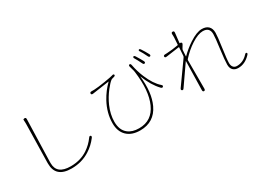

<svg xmlns="http://www.w3.org/2000/svg" viewBox="-37 -1512 3074 2285"><g transform="rotate(-30 1500.0 -369.5)"><path d="M478 36Q261 36 261 -155Q261 -167 261 -179L272 -685Q272 -697 272 -709Q272 -741 270 -751Q268 -761 288 -763Q309 -764 308 -740L291 -167Q291 -155 291 -143Q291 8 481 8Q616 8 717 -59Q789 -107 840 -178Q854 -198 867 -188Q880 -179 865 -159Q808 -84 730 -35Q619 36 478 36Z M1412 52Q1296 52 1231 -11Q1166 -74 1166 -186Q1166 -326 1240 -463Q1295 -563 1373 -639Q1377 -642 1372 -641L1143 -608Q1118 -604 1117 -623Q1116 -642 1140 -642H1153Q1165 -642 1177 -642Q1230 -644 1329 -660Q1432 -677 1446 -683Q1469 -692 1474 -677Q1478 -662 1455 -656L1433 -650Q1423 -648 1415 -642Q1386 -621 1338 -560Q1277 -482 1240 -397Q1194 -291 1194 -191Q1194 -76 1263 -22Q1319 23 1413 23Q1590 23 1665 -145Q1738 -308 1702 -583Q1701 -594 1698 -605L1681 -666Q1674 -689 1690 -693Q1706 -697 1711 -673Q1729 -577 1766 -490Q1821 -358 1897 -292Q1916 -276 1903 -264Q1891 -251 1874 -268Q1791 -354 1732 -504Q1730 -509 1731 -504Q1757 -272 1687 -122Q1605 52 1412 52ZM1855 -613Q1840 -606 1830 -627Q1798 -693 1779 -723Q1766 -743 1778 -751Q1790 -758 1803 -738Q1839 -681 1859 -642Q1870 -620 1855 -613ZM1953 -654Q1938 -647 1928 -669Q1894 -739 1878 -762Q1863 -781 1875 -789Q1887 -797 1900 -777Q1930 -732 1956 -683Q1968 -662 1953 -654Z M2301 26Q2283 26 2284 1L2293 -389Q2293 -394 2290 -390L2106 -125Q2093 -105 2079 -115Q2064 -124 2078 -144L2290 -442Q2296 -450 2297 -460L2305 -573Q2305 -578 2300 -577L2121 -552Q2097 -548 2095 -566Q2094 -584 2118 -585H2124Q2136 -585 2148 -586Q2222 -590 2300 -604Q2306 -605 2306 -611L2312 -707Q2313 -718 2312 -729L2311 -750Q2310 -775 2331 -774Q2352 -774 2349 -749L2334 -616Q2333 -611 2338 -612Q2349 -615 2358 -607Q2367 -598 2355 -579L2332 -541Q2327 -533 2326 -523L2321 -442Q2321 -437 2325 -441Q2389 -506 2471 -560Q2575 -628 2645 -628Q2704 -628 2735.5 -597Q2767 -566 2767 -508Q2767 -460 2746 -312.5Q2725 -165 2725 -115Q2725 -81 2740 -61Q2758 -37 2791 -37Q2878 -37 2942 -107Q2958 -125 2968 -115Q2979 -106 2962 -88Q2887 -8 2794 -8Q2749 -8 2723 -33.5Q2697 -59 2697 -109Q2697 -167 2717 -318Q2736 -458 2736 -508Q2736 -600 2643 -600Q2579 -600 2487 -541Q2400 -485 2325 -402Q2319 -396 2319 -387V2Q2319 26 2301 26Z"/></g></svg>

Font: Resource Han Rounded JP ExtraLight
Style: Regular
Weight: 250
Designer: Cyano Hao (round all glyphs); Ryoko NISHIZUKA 西塚涼子 (kana, bopomofo & ideographs); Paul D. Hunt (Latin, Greek & Cyrillic)
Foundry: Cyano Hao
Version: 0.990